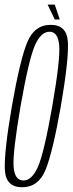

<svg xmlns="http://www.w3.org/2000/svg" viewBox="-22 -784 306 808"><path d="M71 4Q139.5 4 169.5 -68.8Q199.5 -141.5 234 -337Q267.5 -532 263.8 -605.8Q260 -679.5 191.5 -679.5Q123 -679.5 92.8 -606.5Q62.5 -533.5 28 -337Q-5.5 -141.5 -1.5 -68.8Q2.5 4 71 4ZM76.5 -24.5Q39.5 -24.5 35.2 -82.8Q31 -141 64.5 -337Q99 -533.5 124.5 -592Q150 -650.5 186.5 -650.5Q222.5 -650.5 227.2 -592.2Q232 -534 198 -337Q163.5 -141 138 -82.8Q112.5 -24.5 76.5 -24.5ZM208.5 -702H229.5L208.5 -764.5H178.5Z"/></svg>

Font: Anybody ExtraCondensed ExtraLight
Style: Italic
Weight: 250
Width: 2
Italic angle: -10°
Version: Version 1.113;gftools[0.9.25]